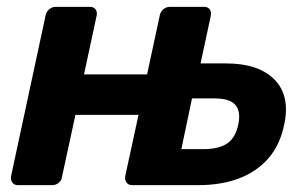

<svg xmlns="http://www.w3.org/2000/svg" viewBox="-20 -540 892 560"><path d="M32 0Q22 0 16.5 -7Q11 -14 12 -25L113 -495Q115 -506 123.5 -513Q132 -520 142 -520H242Q253 -520 258.5 -513Q264 -506 262 -495L225 -323H409L446 -495Q448 -506 456.5 -513Q465 -520 475 -520H575Q586 -520 591.5 -513Q597 -506 595 -495L565 -355H640Q734 -355 780.5 -308Q827 -261 809 -177Q797 -118 763.5 -79Q730 -40 678 -20Q626 0 558 0H365Q355 0 349.5 -7Q344 -14 345 -25L384 -205H200L161 -25Q160 -14 151.5 -7Q143 0 132 0ZM509 -105H573Q618 -105 642.5 -121.5Q667 -138 675 -177Q683 -215 666.5 -234Q650 -253 605 -253H540Z"/></svg>

Font: Rubik SemiBold
Style: Italic
Weight: 600
Italic angle: -12°
Designer: Hubert and Fischer
Foundry: Hubert and Fischer
Version: Version 2.300;gftools[0.9.30]